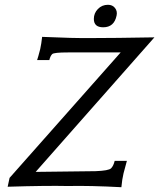

<svg xmlns="http://www.w3.org/2000/svg" viewBox="-20 -780 665 802"><path d="M625 -624 129 -62 379 -65Q434 -67 444 -77Q454 -87 459 -108H510Q497 -59 496 -56Q490 -31 487 2Q357 -5 263 -3Q177 -5 12 0L20 -37L484 -561H264Q205 -561 198 -554Q190 -546 186 -529H135Q139 -540 148 -575Q153 -598 156 -626Q290 -620 362 -621Q456 -621 625 -624ZM467 -715Q457 -666 411 -666Q372 -666 372 -701Q372 -725 389 -742.5Q406 -760 431 -760Q450 -760 460.5 -746.5Q471 -733 467 -715Z"/></svg>

Font: GFS Neohellenic Rg
Style: Italic
Weight: 400
Italic angle: -12°
Designer: Takis Katsoulidis and George D. Matthiopoulos
Foundry: Takis Katsoulidis and George D. Matthiopoulos
Version: Version 1.0